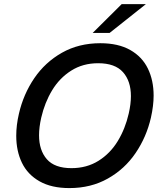

<svg xmlns="http://www.w3.org/2000/svg" viewBox="-20 -912 786 941"><path d="M59.6 -246.6Q59.6 -298.8 72.8 -355Q94.7 -450.2 147.9 -528.6Q201.2 -606.9 283.7 -653.6Q366.2 -700.2 471.7 -700.2Q559.6 -700.2 618.2 -667Q676.8 -633.8 704.8 -575.9Q732.9 -518.1 732.9 -443.4Q732.9 -394.5 719.7 -335.4Q697.8 -240.2 644.5 -161.9Q591.3 -83.5 508.5 -36.9Q425.8 9.8 320.3 9.8Q232.4 9.8 174.1 -23.2Q115.7 -56.2 87.6 -114Q59.6 -171.9 59.6 -246.6ZM610.8 -355Q621.6 -401.9 621.6 -440.9Q621.6 -514.6 582.8 -558.3Q543.9 -602.1 460.9 -602.1Q386.2 -602.1 329.1 -565.9Q272 -529.8 235.6 -469.7Q199.2 -409.7 182.1 -335.4Q171.4 -288.6 171.4 -249Q171.4 -175.3 209.7 -131.6Q248 -87.9 330.1 -87.9Q405.3 -87.9 462.9 -124Q520.5 -160.2 557.1 -220.5Q593.8 -280.8 610.8 -355ZM434.1 -750.5 576.2 -891.6H694.8L517.1 -750.5Z"/></svg>

Font: Acari Sans SemiBold
Style: Italic
Weight: 600
Italic angle: -13°
Designer: Alfredo Marco Pradil and Stefan Peev
Foundry: Hanken Design Co.
Version: Version 1.045;January 11, 2019;FontCreator 11.5.0.2425 64-bi